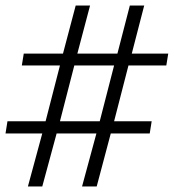

<svg xmlns="http://www.w3.org/2000/svg" viewBox="-63 -675 629 695"><path d="M298 -236 350 -438H206L154 -236ZM479 -192H338L287 0H234L286 -192H142L90 0H38L90 -192H-43L-36 -236H102L154 -438H16L23 -481H165L211 -655H263L217 -481H362L407 -655H459L414 -481H546L539 -438H402L350 -236H486Z"/></svg>

Font: Lekton
Style: Italic
Weight: 400
Italic angle: -9.3°
Designer: Paolo Mazzetti, Luciano Perondi, Raffaele Flato, Elena Papassissa, Emilio Macchia, Michela Povoleri, Tobias Seemiller, R
Version: Version 3.000